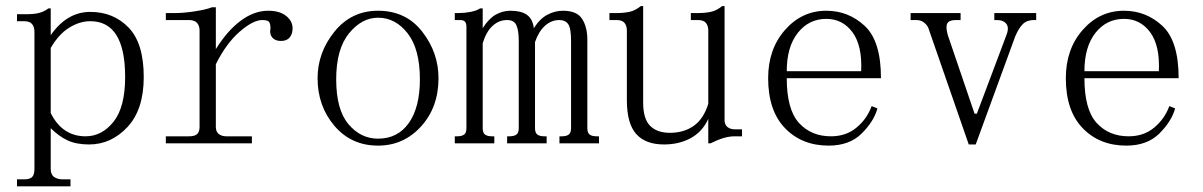

<svg xmlns="http://www.w3.org/2000/svg" viewBox="-20 -497 4040 645"><path d="M189.5 105.5H216.8V128.9H37.1V105.5H60.5Q80.1 105.5 87.9 97.7Q95.7 89.8 95.7 70.3V-390.6Q95.7 -406.2 87.9 -416Q80.1 -425.8 60.5 -425.8H37.1V-449.2H72.3Q91.8 -449.2 109.4 -453.1Q127 -457 142.6 -468.8H150.4V-378.9Q177.7 -418 210.9 -437.5Q244.1 -457 283.2 -457Q361.3 -457 412.1 -404.3Q462.9 -351.6 462.9 -238.3Q462.9 -128.9 408.2 -70.3Q353.5 -11.7 279.3 -11.7Q236.3 -11.7 207 -25.4Q177.7 -39.1 150.4 -66.4V70.3Q150.4 89.8 162.1 97.7Q173.8 105.5 189.5 105.5ZM150.4 -117.2Q169.9 -78.1 199.2 -58.6Q228.5 -39.1 267.6 -39.1Q322.3 -39.1 361.3 -87.9Q400.4 -136.7 400.4 -238.3Q400.4 -332 371.1 -378.9Q341.8 -425.8 283.2 -425.8Q248 -425.8 212.9 -404.3Q177.7 -382.8 150.4 -335.9Z M705.1 -332Q744.1 -394.5 789.1 -427.7Q834 -460.9 880.9 -460.9Q919.9 -460.9 941.4 -443.4Q962.9 -425.8 962.9 -402.3Q962.9 -382.8 953.1 -371.1Q943.4 -359.4 923.8 -359.4Q904.3 -359.4 894.5 -371.1Q884.8 -382.8 888.7 -402.3Q888.7 -414.1 884.8 -421.9Q880.9 -429.7 861.3 -429.7Q830.1 -429.7 785.2 -390.6Q740.2 -351.6 705.1 -281.2V-70.3Q705.1 -54.7 714.8 -46.9Q724.6 -39.1 740.2 -39.1H826.2V-15.6H537.1V-39.1H615.2Q634.8 -39.1 642.6 -46.9Q650.4 -54.7 650.4 -70.3V-394.5Q650.4 -410.2 642.1 -419.9Q633.8 -429.7 613.3 -429.7H537.1V-453.1H568.4Q596.7 -453.1 634.8 -459Q672.9 -464.8 692.4 -472.7H705.1Z M1453.1 -234.4Q1453.1 -136.7 1394.5 -72.3Q1335.9 -7.8 1250 -7.8Q1160.2 -7.8 1103.5 -74.2Q1046.9 -140.6 1046.9 -234.4Q1046.9 -320.3 1103.5 -390.6Q1160.2 -460.9 1250 -460.9Q1343.8 -460.9 1398.4 -390.6Q1453.1 -320.3 1453.1 -234.4ZM1109.4 -230.5Q1109.4 -128.9 1150.4 -80.1Q1191.4 -31.2 1250 -31.2Q1316.4 -31.2 1353.5 -84Q1390.6 -136.7 1390.6 -230.5Q1390.6 -332 1349.6 -384.8Q1308.6 -437.5 1250 -437.5Q1195.3 -437.5 1152.3 -384.8Q1109.4 -332 1109.4 -230.5Z M1519.5 -453.1Q1540 -453.1 1560.5 -457Q1581.1 -460.9 1592.8 -468.8H1601.6V-402.3Q1621.1 -433.6 1644.5 -447.3Q1668 -460.9 1695.3 -460.9Q1730.5 -460.9 1750 -447.3Q1769.5 -433.6 1773.4 -402.3Q1793 -433.6 1818.4 -447.3Q1843.8 -460.9 1871.1 -460.9Q1918 -460.9 1935.5 -433.6Q1953.1 -406.2 1953.1 -363.3V-66.4Q1953.1 -50.8 1960.9 -44.9Q1968.8 -39.1 1984.4 -39.1H1992.2V-15.6H1859.4V-39.1H1867.2Q1882.8 -39.1 1890.6 -44.9Q1898.4 -50.8 1898.4 -66.4V-359.4Q1898.4 -402.3 1888.7 -416Q1878.9 -429.7 1859.4 -429.7Q1832 -429.7 1810.5 -410.2Q1789.1 -390.6 1777.3 -355.5V-66.4Q1777.3 -50.8 1785.2 -44.9Q1793 -39.1 1808.6 -39.1H1816.4V-15.6H1683.6V-39.1H1691.4Q1707 -39.1 1714.8 -44.9Q1722.7 -50.8 1722.7 -66.4V-359.4Q1722.7 -394.5 1714.8 -412.1Q1707 -429.7 1683.6 -429.7Q1656.2 -429.7 1634.8 -410.2Q1613.3 -390.6 1601.6 -351.6V-66.4Q1601.6 -50.8 1609.4 -44.9Q1617.2 -39.1 1632.8 -39.1H1640.6V-15.6H1507.8V-39.1H1515.6Q1531.2 -39.1 1539.1 -44.9Q1546.9 -50.8 1546.9 -66.4V-406.2Q1546.9 -418 1542.5 -423.8Q1538.1 -429.7 1524.4 -429.7H1507.8V-453.1Z M2230.5 -50.8Q2277.3 -50.8 2310.5 -74.2Q2343.8 -97.7 2359.4 -148.4V-394.5Q2359.4 -410.2 2351.6 -419.9Q2343.8 -429.7 2324.2 -429.7H2300.8V-453.1H2324.2Q2347.7 -453.1 2367.2 -457Q2386.7 -460.9 2406.2 -476.6H2414.1V-93.8Q2414.1 -78.1 2423.8 -70.3Q2433.6 -62.5 2449.2 -62.5H2472.7V-39.1H2449.2Q2429.7 -39.1 2410.2 -33.2Q2390.6 -27.3 2367.2 -15.6H2359.4V-97.7Q2339.8 -54.7 2300.8 -33.2Q2261.7 -11.7 2210.9 -11.7Q2148.4 -11.7 2117.2 -46.9Q2085.9 -82 2085.9 -160.2V-394.5Q2085.9 -410.2 2078.1 -419.9Q2070.3 -429.7 2050.8 -429.7H2027.3V-453.1H2050.8Q2074.2 -453.1 2093.8 -457Q2113.3 -460.9 2132.8 -476.6H2140.6V-152.3Q2140.6 -97.7 2164.1 -74.2Q2187.5 -50.8 2230.5 -50.8Z M2873 -257.8Q2877 -343.8 2843.8 -388.7Q2810.5 -433.6 2755.9 -433.6Q2697.3 -433.6 2660.2 -386.7Q2623 -339.8 2623 -257.8ZM2623 -234.4Q2623 -128.9 2664.1 -84Q2705.1 -39.1 2771.5 -39.1Q2822.3 -39.1 2857.4 -68.4Q2892.6 -97.7 2908.2 -140.6L2927.7 -132.8Q2916 -89.8 2875 -48.8Q2834 -7.8 2763.7 -7.8Q2673.8 -7.8 2617.2 -66.4Q2560.5 -125 2560.5 -234.4Q2560.5 -332 2617.2 -396.5Q2673.8 -460.9 2755.9 -460.9Q2830.1 -460.9 2884.8 -410.2Q2939.5 -359.4 2939.5 -234.4Z M3257.8 -11.7H3234.4L3101.6 -394.5Q3097.7 -410.2 3085.9 -419.9Q3074.2 -429.7 3058.6 -429.7H3039.1V-453.1H3207V-429.7H3191.4Q3168 -429.7 3162.1 -418Q3156.2 -406.2 3164.1 -378.9L3253.9 -115.2H3261.7L3359.4 -375Q3371.1 -402.3 3361.3 -416Q3351.6 -429.7 3328.1 -429.7H3320.3V-453.1H3460.9V-429.7H3453.1Q3429.7 -429.7 3416 -416Q3402.3 -402.3 3390.6 -375Z M3873 -257.8Q3877 -343.8 3843.8 -388.7Q3810.5 -433.6 3755.9 -433.6Q3697.3 -433.6 3660.2 -386.7Q3623 -339.8 3623 -257.8ZM3623 -234.4Q3623 -128.9 3664.1 -84Q3705.1 -39.1 3771.5 -39.1Q3822.3 -39.1 3857.4 -68.4Q3892.6 -97.7 3908.2 -140.6L3927.7 -132.8Q3916 -89.8 3875 -48.8Q3834 -7.8 3763.7 -7.8Q3673.8 -7.8 3617.2 -66.4Q3560.5 -125 3560.5 -234.4Q3560.5 -332 3617.2 -396.5Q3673.8 -460.9 3755.9 -460.9Q3830.1 -460.9 3884.8 -410.2Q3939.5 -359.4 3939.5 -234.4Z"/></svg>

Font: BabelStone Khitan Small Seal
Style: Regular
Weight: 400
Designer: Andrew West
Foundry: BabelStone
Version: Version 13.000